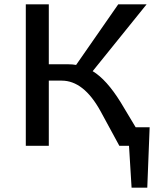

<svg xmlns="http://www.w3.org/2000/svg" viewBox="-20 -678 750 893"><path d="M611 -86H676L665 195H592L580 0H535L447 -162Q369 -303 267 -303H207V0H100V-658H207V-379H298Q318 -379 334 -376L530 -658H662L411 -347Q476 -308 542 -201Z"/></svg>

Font: EauTestText Semibold
Style: Regular
Weight: 600
Designer: Christian Thalmann (Catharsis Fonts)
Version: Version 0.001;PS 000.001;hotconv 1.0.88;makeotf.lib2.5.64775